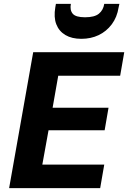

<svg xmlns="http://www.w3.org/2000/svg" viewBox="-20 -969 660 989"><path d="M27 0 151 -700H620L599 -579H280L251 -414H539L519 -298H230L198 -121H517L496 0ZM399 -769Q350 -769 317 -788.5Q284 -808 270 -844Q256 -880 265 -932L268 -949H345Q339 -917 354.5 -898.5Q370 -880 418 -880Q467 -880 489.5 -898.5Q512 -917 517 -949H595L591 -931Q583 -880 555.5 -843.5Q528 -807 488 -788Q448 -769 399 -769Z"/></svg>

Font: DM Sans 9pt Black
Style: Italic
Weight: 900
Italic angle: -10°
Version: Version 4.004;gftools[0.9.30]